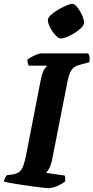

<svg xmlns="http://www.w3.org/2000/svg" viewBox="-31 -983 488 1003"><path d="M222 0Q215 0 192 -2.5Q169 -5 138 -9.5Q107 -14 76 -18.5Q45 -23 21 -27.5Q-3 -32 -11 -35Q-9 -45 -4 -54.5Q1 -64 5 -68L37 -72Q57 -75 70 -85.5Q83 -96 91 -118Q99 -140 106 -176L181 -561Q190 -608 202 -623.5Q214 -639 216 -640H119Q117 -644 114.5 -652.5Q112 -661 112 -671Q119 -678 133.5 -685.5Q148 -693 162 -698.5Q176 -704 182 -704H430Q433 -699 436 -687.5Q439 -676 436 -658L388 -645Q356 -637 343 -618Q330 -599 322 -559L241 -148Q236 -122 226.5 -104.5Q217 -87 210 -80L307 -66Q309 -62 309.5 -52Q310 -42 309 -35Q293 -22 267 -11Q241 0 222 0ZM287 -782Q275 -782 258.5 -799.5Q242 -817 230.5 -840Q219 -863 219 -878Q219 -890 234.5 -904.5Q250 -919 272 -932Q294 -945 315 -954Q336 -963 346 -963Q359 -963 373.5 -944.5Q388 -926 398 -903Q408 -880 408 -865Q408 -852 393.5 -837.5Q379 -823 358.5 -810.5Q338 -798 318.5 -790Q299 -782 287 -782Z"/></svg>

Font: Texturina Medium 12pt ExtraBold
Style: Italic
Weight: 800
Italic angle: -11°
Version: Version 1.002